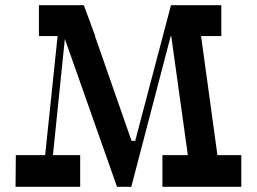

<svg xmlns="http://www.w3.org/2000/svg" viewBox="-20 -720 990 740"><path d="M818 -122 755 -581H833V-700H639L501 -177H487L346 -581H347L331 -624L329 -630L303 -700H130V-581H202L154 -122H41L40 0H289V-122H184L230 -570L431 0H486L638 -581H640L704 -122H606V0H910V-122Z"/></svg>

Font: Space Cowgirl Medium
Style: Regular
Weight: 600
Designer: Valery Marier
Foundry: Valery Marier
Version: Version 1.000;hotconv 1.0.109;makeotfexe 2.5.65596